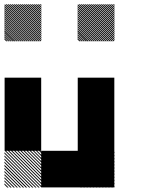

<svg xmlns="http://www.w3.org/2000/svg" viewBox="-21 -854 708 875"><path d="M333.3 -166.7H500V0H333.3ZM333.3 -333.3H500V-166.7H333.3ZM500.8 -155.8 489.2 -167.5H495L500.8 -161.7ZM500.8 -141.7 475 -167.5H480.8L500.8 -147.5ZM500.8 -127.5 460.8 -167.5H466.7L500.8 -133.3ZM500.8 -113.3 446.7 -167.5H452.5L500.8 -119.2ZM500.8 -99.2 432.5 -167.5H438.3L500.8 -105ZM500.8 -85 418.3 -167.5H424.2L500.8 -90.8ZM500.8 -70.8 404.2 -167.5H410L500.8 -76.7ZM500.8 -56.7 390 -167.5H395.8L500.8 -62.5ZM500.8 -42.5 375.8 -167.5H381.7L500.8 -48.3ZM500.8 -28.3 361.7 -167.5H367.5L500.8 -34.2ZM500.8 -14.2 347.5 -167.5H353.3L500.8 -20ZM500.8 0 333.3 -167.5H339.2L500.8 -5.8ZM487.5 0.8 332.5 -154.2V-160L493.3 0.8ZM473.3 0.8 332.5 -140V-145.8L479.2 0.8ZM459.2 0.8 332.5 -125.8V-131.7L465 0.8ZM445 0.8 332.5 -111.7V-117.5L450.8 0.8ZM430 0.8 332.5 -96.7V-103.3L436.7 0.8ZM416.7 0.8 332.5 -83.3V-89.2L422.5 0.8ZM402.5 0.8 332.5 -69.2V-75L408.3 0.8ZM388.3 0.8 332.5 -55V-60.8L394.2 0.8ZM374.2 0.8 332.5 -40.8V-46.7L380 0.8ZM360 0.8 332.5 -26.7V-32.5L365.8 0.8ZM345.8 0.8 332.5 -12.5V-18.3L351.7 0.8ZM167.5 -155.8 155.8 -167.5H161.7L167.5 -161.7ZM167.5 -141.7 141.7 -167.5H147.5L167.5 -147.5ZM167.5 -127.5 127.5 -167.5H133.3L167.5 -133.3ZM167.5 -113.3 113.3 -167.5H119.2L167.5 -119.2ZM167.5 -99.2 99.2 -167.5H105L167.5 -105ZM167.5 -85 85 -167.5H90.8L167.5 -90.8ZM167.5 -70.8 70.8 -167.5H76.7L167.5 -76.7ZM167.5 -56.7 56.7 -167.5H62.5L167.5 -62.5ZM167.5 -42.5 42.5 -167.5H48.3L167.5 -48.3ZM167.5 -28.3 28.3 -167.5H34.2L167.5 -34.2ZM167.5 -14.2 14.2 -167.5H20L167.5 -20ZM167.5 0 0 -167.5H5.8L167.5 -5.8ZM154.2 0.8 -0.8 -154.2V-160L160 0.8ZM140 0.8 -0.8 -140V-145.8L145.8 0.8ZM125.8 0.8 -0.8 -125.8V-131.7L131.7 0.8ZM111.7 0.8 -0.8 -111.7V-117.5L117.5 0.8ZM96.7 0.8 -0.8 -96.7V-103.3L103.3 0.8ZM83.3 0.8 -0.8 -83.3V-89.2L89.2 0.8ZM69.2 0.8 -0.8 -69.2V-75L75 0.8ZM55 0.8 -0.8 -55V-60.8L60.8 0.8ZM40.8 0.8 -0.8 -40.8V-46.7L46.7 0.8ZM26.7 0.8 -0.8 -26.7V-32.5L32.5 0.8ZM12.5 0.8 -0.8 -12.5V-18.3L18.3 0.8ZM500.8 -826.7 493.3 -834.2H499.2L500.8 -832.5ZM500.8 -817.5 484.2 -834.2H490L500.8 -823.3ZM500.8 -808.3 475 -834.2H480.8L500.8 -814.2ZM500.8 -799.2 465.8 -834.2H471.7L500.8 -805ZM500.8 -790 456.7 -834.2H462.5L500.8 -795.8ZM500.8 -780.8 447.5 -834.2H453.3L500.8 -786.7ZM500.8 -771.7 438.3 -834.2H444.2L500.8 -777.5ZM500.8 -762.5 429.2 -834.2H435L500.8 -768.3ZM500.8 -753.3 420 -834.2H425.8L500.8 -759.2ZM500.8 -744.2 410.8 -834.2H416.7L500.8 -750ZM500.8 -735 401.7 -834.2H407.5L500.8 -740.8ZM500.8 -725.8 392.5 -834.2H398.3L500.8 -731.7ZM500.8 -716.7 383.3 -834.2H389.2L500.8 -722.5ZM500.8 -707.5 374.2 -834.2H380L500.8 -713.3ZM500.8 -698.3 365 -834.2H370.8L500.8 -704.2ZM500.8 -689.2 355.8 -834.2H361.7L500.8 -695ZM500.8 -680 346.7 -834.2H352.5L500.8 -685.8ZM500.8 -670.8 337.5 -834.2H343.3L500.8 -676.7ZM496.7 -665.8 332.5 -830 334.2 -834.2 500.8 -667.5ZM487.5 -665.8 332.5 -820.8V-826.7L493.3 -665.8ZM478.3 -665.8 332.5 -811.7V-817.5L484.2 -665.8ZM469.2 -665.8 332.5 -802.5V-808.3L475 -665.8ZM460 -665.8 332.5 -793.3V-799.2L465.8 -665.8ZM450.8 -665.8 332.5 -784.2V-790L456.7 -665.8ZM441.7 -665.8 332.5 -775V-780.8L447.5 -665.8ZM432.5 -665.8 332.5 -765.8V-771.7L438.3 -665.8ZM423.3 -665.8 332.5 -756.7V-762.5L429.2 -665.8ZM414.2 -665.8 332.5 -747.5V-753.3L420 -665.8ZM405 -665.8 332.5 -738.3V-744.2L410.8 -665.8ZM395.8 -665.8 332.5 -729.2V-735L401.7 -665.8ZM386.7 -665.8 332.5 -720V-725.8L392.5 -665.8ZM376.7 -665.8 332.5 -710V-716.7L383.3 -665.8ZM368.3 -665.8 332.5 -701.7V-707.5L374.2 -665.8ZM359.2 -665.8 332.5 -692.5V-698.3L365 -665.8ZM350 -665.8 332.5 -683.3V-689.2L355.8 -665.8ZM340.8 -665.8 332.5 -674.2V-680L346.7 -665.8ZM167.5 -826.7 160 -834.2H165.8L167.5 -832.5ZM167.5 -817.5 150.8 -834.2H156.7L167.5 -823.3ZM167.5 -808.3 141.7 -834.2H147.5L167.5 -814.2ZM167.5 -799.2 132.5 -834.2H138.3L167.5 -805ZM167.5 -790 123.3 -834.2H129.2L167.5 -795.8ZM167.5 -780.8 114.2 -834.2H120L167.5 -786.7ZM167.5 -771.7 105 -834.2H110.8L167.5 -777.5ZM167.5 -762.5 95.8 -834.2H101.7L167.5 -768.3ZM167.5 -753.3 86.7 -834.2H92.5L167.5 -759.2ZM167.5 -744.2 77.5 -834.2H83.3L167.5 -750ZM167.5 -735 68.3 -834.2H74.2L167.5 -740.8ZM167.5 -725.8 59.2 -834.2H65L167.5 -731.7ZM167.5 -716.7 50 -834.2H55.8L167.5 -722.5ZM167.5 -707.5 40.8 -834.2H46.7L167.5 -713.3ZM167.5 -698.3 31.7 -834.2H37.5L167.5 -704.2ZM167.5 -689.2 22.5 -834.2H28.3L167.5 -695ZM167.5 -680 13.3 -834.2H19.2L167.5 -685.8ZM167.5 -670.8 4.2 -834.2H10L167.5 -676.7ZM163.3 -665.8 -0.8 -830 0.8 -834.2 167.5 -667.5ZM154.2 -665.8 -0.8 -820.8V-826.7L160 -665.8ZM145 -665.8 -0.8 -811.7V-817.5L150.8 -665.8ZM135.8 -665.8 -0.8 -802.5V-808.3L141.7 -665.8ZM126.7 -665.8 -0.8 -793.3V-799.2L132.5 -665.8ZM117.5 -665.8 -0.8 -784.2V-790L123.3 -665.8ZM108.3 -665.8 -0.8 -775V-780.8L114.2 -665.8ZM99.2 -665.8 -0.8 -765.8V-771.7L105 -665.8ZM90 -665.8 -0.8 -756.7V-762.5L95.8 -665.8ZM80.8 -665.8 -0.8 -747.5V-753.3L86.7 -665.8ZM71.7 -665.8 -0.8 -738.3V-744.2L77.5 -665.8ZM62.5 -665.8 -0.8 -729.2V-735L68.3 -665.8ZM53.3 -665.8 -0.8 -720V-725.8L59.2 -665.8ZM43.3 -665.8 -0.8 -710V-716.7L50 -665.8ZM35 -665.8 -0.8 -701.7V-707.5L40.8 -665.8ZM25.8 -665.8 -0.8 -692.5V-698.3L31.7 -665.8ZM16.7 -665.8 -0.8 -683.3V-689.2L22.5 -665.8ZM7.5 -665.8 -0.8 -674.2V-680L13.3 -665.8ZM166.7 -166.7H333.3V0H166.7ZM333.3 -333.3H500V-166.7H333.3ZM0 -333.3H166.7V-166.7H0ZM333.3 -500H500V-166.7H333.3ZM0 -500H166.7V-166.7H0Z"/></svg>

Font: 0xA000-Pixelated
Style: Pixelated
Weight: 400
Version: Version 0.1